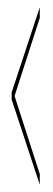

<svg xmlns="http://www.w3.org/2000/svg" viewBox="-20 -506 145 526"><path d="M89 0 12 -233V-253L89 -486V-457L18 -237V-249L89 -29Z"/></svg>

Font: Anybody UltraCondensed Thin
Style: Regular
Weight: 100
Width: 1
Designer: Tyler Finck
Foundry: Etcetera Type Company
Version: Version 1.110